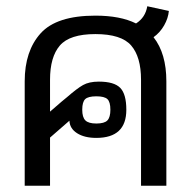

<svg xmlns="http://www.w3.org/2000/svg" viewBox="-20 -594 619 614"><path d="M59 -334Q59 -431 110 -487.5Q161 -544 285 -544Q365 -544 415 -519Q445 -538 451 -574L520 -559Q518 -536 505 -513Q492 -490 471 -475Q512 -423 512 -334V0H431V-339Q431 -412 399.5 -448.5Q368 -485 285 -485Q203 -485 171.5 -448.5Q140 -412 140 -339V-237L177 -269Q193 -282 194 -283Q226 -311 245.5 -322Q265 -333 296 -333Q345 -333 364.5 -313Q384 -293 384 -243Q384 -153 288 -153Q250 -153 226.5 -168Q203 -183 202 -208L140 -154V0H59ZM333 -243Q333 -268 323.5 -277Q314 -286 288 -286Q262 -286 252.5 -277Q243 -268 243 -243Q243 -219 253 -209Q263 -199 288 -199Q314 -199 323.5 -209Q333 -219 333 -243Z"/></svg>

Font: Pridi Light
Style: Regular
Weight: 300
Designer: Katatrad Team
Foundry: CadsonDemak
Version: Version 1.003